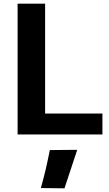

<svg xmlns="http://www.w3.org/2000/svg" viewBox="-20 -731 595 1044"><path d="M75.7 0H536.9V-113.8H225.3V-710.9H75.7ZM202.1 291.5 330.6 293 399.9 83.7 251 85Q236.8 155.3 227.2 195.8Q217.5 236.3 202.1 291.5Z"/></svg>

Font: Roboto Flex
Style: Regular
Weight: 400
Designer: Berlow after Robertson
Foundry: Google
Version: Version 3.200;gftools[0.9.32]